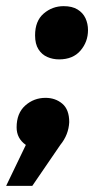

<svg xmlns="http://www.w3.org/2000/svg" viewBox="-65 -482 322 624"><path d="M127 -289Q106.5 -289 88.8 -296.8Q71 -304.5 60 -321.8Q49 -339 49 -367Q49 -414 77 -438Q105 -462 142 -462Q169.5 -462 187 -451.2Q204.5 -440.5 212.8 -422.8Q221 -405 221 -384Q221 -346 196.5 -317.5Q172 -289 127 -289ZM40 122H-45L19 -11Q-11 -32 -11 -68Q-11 -114 17 -139Q45 -164 83 -164Q115 -164 137.5 -145Q160 -126 160 -85Q158 -44 131 -11Z"/></svg>

Font: Argentum Sans
Style: Bold Italic
Weight: 700
Italic angle: -11°
Designer: Julieta Ulanovsky (font), Cristiano Sobral (main changes and remaster)
Foundry: Julieta Ulanovsky (font), Cristiano Sobral (main changes and remaster)
Version: Version 2.007;June 15, 2022;FontCreator 14.0.0.2814 64-bit; 